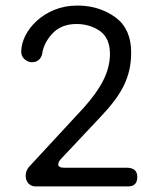

<svg xmlns="http://www.w3.org/2000/svg" viewBox="-20 -668 552 688"><path d="M438 0C461 0 472 -11 472 -34C472 -56 459 -67 434 -67H210C186 -67 189 -78 189 -80C189 -86 192 -91 198 -98L341 -250C413 -326 450 -388 450 -480C450 -535 432 -577 395 -605C358 -632 314 -647 264 -648C261 -648 258 -648 255 -648C139 -648 56 -558 56 -482C56 -458 79 -445 94 -445C113 -445 126 -455 131 -474C134 -499 146 -524 167 -547C188 -570 217 -582 254 -582C285 -582 313 -574 338 -557C362 -540 374 -512 374 -475C374 -410 341 -350 280 -282L83 -69C76 -60 72 -50 72 -38C72 -17 86 0 107 0Z"/></svg>

Font: Dongle Light
Style: Regular
Weight: 300
Designer: Yanghee Ryu
Foundry: Yanghee Ryu
Version: Version 2.000